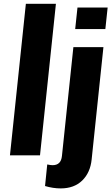

<svg xmlns="http://www.w3.org/2000/svg" viewBox="-20 -830 595 1026"><path d="M381.8 -674.8 394 -789.6H555.2L543 -674.8ZM220.7 164.1 232.4 48.8Q250 52.7 261.2 52.7Q306.2 52.7 311 3.4L372.1 -578.1H532.7L469.7 22.5Q462.4 92.8 419.2 134.8Q376 176.8 304.2 176.8Q263.7 176.8 220.7 164.1ZM33.2 0 118.2 -809.6H278.8L193.8 0Z"/></svg>

Font: Oswald
Style: Bold
Weight: 700
Designer: Vernon Adams
Foundry: Vernon Adams
Version: 3.0; ttfautohint (v0.94.23-7a4d-dirty) -l 8 -r 50 -G 200 -x 